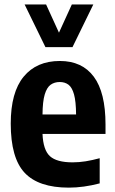

<svg xmlns="http://www.w3.org/2000/svg" viewBox="-20 -828 514 858"><path d="M287.5 10.5Q152.5 10.5 90.2 -55.8Q28 -122 28 -275.5Q28 -415.5 85.8 -485.5Q143.5 -555.5 247.5 -555.5Q347 -555.5 399.2 -485.2Q451.5 -415 451.5 -271.5V-229.5H170Q173 -157.5 203.2 -130Q233.5 -102.5 304.5 -102.5Q333 -102.5 362.8 -107.2Q392.5 -112 425.5 -121V-8.5Q353 10.5 287.5 10.5ZM247 -461.5Q223.5 -461.5 206.5 -449.5Q189.5 -437.5 180 -406.2Q170.5 -375 170 -316.5H320Q319.5 -375 310.8 -406.2Q302 -437.5 286 -449.5Q270 -461.5 247 -461.5ZM183 -617.5 90 -808H186L243.5 -682L301 -808H397L304 -617.5Z"/></svg>

Font: Encode Sans Condensed
Style: Bold
Weight: 700
Width: 3
Designer: Multiple Designers
Foundry: Impallari Type
Version: Version 3.000; ttfautohint (v1.8.3) -l 8 -r 50 -G 200 -x 14 